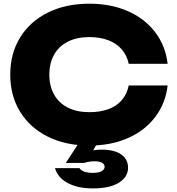

<svg xmlns="http://www.w3.org/2000/svg" viewBox="-20 -787 976 1060"><path d="M473.5 16.6Q343.3 16.6 244.4 -32.4Q145.5 -81.4 91 -170.1Q36.6 -258.7 36.6 -375Q36.6 -491.3 91 -579.9Q145.5 -668.6 244.4 -717.6Q343.3 -766.6 473.5 -766.6Q592.6 -766.6 686.3 -725.3Q780 -684.1 837.1 -608.7Q894.2 -533.3 905.5 -434.8H690.7Q681 -480.8 652.6 -513.9Q624.2 -547 578.4 -564.7Q532.6 -582.3 473.1 -582.3Q405 -582.3 355.3 -557.4Q305.5 -532.6 279 -485.7Q252.4 -438.8 252.4 -375Q252.4 -311.2 279 -264.3Q305.5 -217.4 355.3 -192.6Q405 -167.7 473.1 -167.7Q533.2 -167.7 578.7 -184.5Q624.2 -201.3 652.6 -234.4Q681 -267.5 690.7 -315.2H905.5Q894.2 -216.7 837.1 -141.3Q780 -65.9 686.3 -24.7Q592.6 16.6 473.5 16.6ZM530.4 -20.4 479.4 69.4 426.5 66.1Q454.1 52.8 482 45.9Q509.8 39.1 541.2 39.1Q610.9 39.1 648.9 65.6Q687 92 687 138.8Q687 190 636.5 221.6Q586 253.2 492.8 253.2Q409.5 253.2 354.2 223.6Q298.9 194 283.6 141.2H418.8Q425.9 153 444.3 160.2Q462.7 167.4 492.8 167.4Q524.5 167.4 541.1 158Q557.6 148.6 557.6 134.2Q557.6 120.2 543.7 111.8Q529.8 103.5 503.1 103.5Q469.1 103.5 445.6 112.5H343.4L429.8 -20.4Z"/></svg>

Font: Unbounded Variable
Style: Regular
Weight: 400
Designer: Luke Prowse, Jean-Baptiste Morizot, Fátima Lázaro, Florian Runge
Foundry: NaN
Version: Version 1.600;FEAKit 1.0